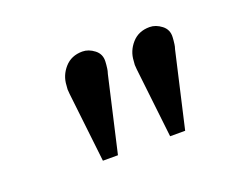

<svg xmlns="http://www.w3.org/2000/svg" viewBox="-53 -868 510 408"><g transform="rotate(-20 201.5 -663.5)"><path d="M155 -547H121L103 -705Q103 -709 102.5 -712Q102 -715 102.5 -718Q103 -721 103 -724Q104 -746 119 -763Q134 -780 159 -780Q173 -780 186 -770Q199 -760 198 -743Q198 -740 197.5 -736Q197 -732 196.5 -727.5Q196 -723 194 -717ZM307 -547H273L255 -705Q255 -709 254.5 -712Q254 -715 254.5 -718Q255 -721 255 -724Q256 -746 271 -763Q286 -780 311 -780Q325 -780 338 -770Q351 -760 350 -743Q350 -740 349.5 -736Q349 -732 348.5 -727.5Q348 -723 346 -717Z"/></g></svg>

Font: Literata
Style: Italic
Weight: 400
Italic angle: -2°
Designer: Latin by Veronika Burian and Jose Scaglione. Greek by Irene Vlachou. Cyrillic by Vera Evstafieva
Foundry: TypeTogether
Version: Version 3.103;gftools[0.9.29]